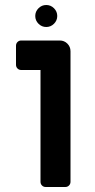

<svg xmlns="http://www.w3.org/2000/svg" viewBox="-20 -748 379 768"><path d="M142 -21V-468H65Q56 -468 50 -474Q44 -480 44 -489V-565Q44 -574 50 -580Q56 -586 65 -586H219Q237 -586 249.5 -573.5Q262 -561 262 -543V-21Q262 -12 256 -6Q250 0 241 0H163Q154 0 148 -6Q142 -12 142 -21ZM121 -684Q121 -702 134 -715Q147 -728 165 -728Q183 -728 196 -715Q209 -702 209 -684Q209 -666 196 -653Q183 -640 165 -640Q147 -640 134 -653Q121 -666 121 -684Z"/></svg>

Font: Miriam Libre
Style: Bold
Weight: 700
Designer: Michal Sahar
Foundry: Hagilda
Version: Version 1.001